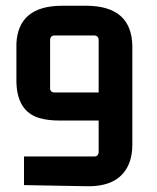

<svg xmlns="http://www.w3.org/2000/svg" viewBox="-20 -644 545 668"><path d="M440.4 -139.6V-483.4Q438.5 -623 281.2 -624H196.3Q43.9 -624 37.1 -493.2Q37.1 -487.3 37.1 -481.4V-364.3Q37.1 -257.8 116.2 -233.4Q146.5 -224.6 187.5 -224.6H323.2V-113.3Q321.3 -100.6 310.5 -99.6H63.5V0L280.3 3.9Q400.4 6.8 431.6 -82Q440.4 -108.4 440.4 -139.6ZM167 -322.3Q155.3 -324.2 154.3 -335V-506.8Q156.2 -519.5 167 -520.5H310.5Q322.3 -518.6 323.2 -506.8V-322.3Z"/></svg>

Font: Gemunu Libre
Style: Bold
Weight: 700
Designer: Pushpananda Ekanayake, Sol Matas, Kosala Senevirathne
Foundry: Mooniak
Version: Version 1.001